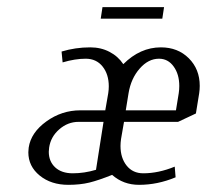

<svg xmlns="http://www.w3.org/2000/svg" viewBox="-20 -516 579 536"><path d="M59.1 -90.8Q59.1 -95.2 60.1 -104Q66.4 -146 109.4 -177Q152.3 -208 204.1 -208H273.9L282.2 -255.9Q283.7 -265.6 283.7 -274.9Q283.7 -308.6 266.4 -330.3Q249 -352.1 219.2 -352.1Q189.5 -352.1 154.8 -341.8L151.9 -372.1Q190.4 -383.8 231.9 -383.8Q261.7 -383.8 285.6 -371.3Q309.6 -358.9 324.2 -336.9Q371.1 -383.8 429.2 -383.8Q476.6 -383.8 507.1 -353.3Q537.6 -322.8 537.6 -276.4Q537.6 -266.1 536.1 -255.9L526.9 -199.2L477.1 -175.8H326.2L317.9 -127.9Q316.4 -117.7 316.4 -108.4Q316.4 -75.2 333.5 -53.7Q350.6 -32.2 379.9 -32.2Q422.4 -32.2 467.8 -50.8L470.2 -21Q419.9 0 368.2 0Q324.2 0 293 -27.8Q255.4 -12.7 229.5 -6.3Q203.6 0 170.9 0Q122.6 0 90.8 -25.9Q59.1 -51.8 59.1 -90.8ZM116.2 -92.3Q116.2 -65.4 134 -48.8Q151.9 -32.2 183.1 -32.2Q215.3 -32.2 248 -42L269 -175.8H199.2Q169.4 -175.8 145.5 -155Q121.6 -134.3 117.2 -104Q116.2 -96.2 116.2 -92.3ZM261.2 -463.9 266.1 -496.1H438L433.1 -463.9ZM331.1 -208H471.2L479 -255.9Q480.5 -266.1 480.5 -275.9Q480.5 -308.6 464.8 -330.3Q449.2 -352.1 423.8 -352.1Q394 -352.1 369.9 -324.5Q345.7 -296.9 338.9 -255.9Z"/></svg>

Font: Gawaa
Style: Italic
Weight: 400
Designer: T. Christopher White
Version: Version 1.0